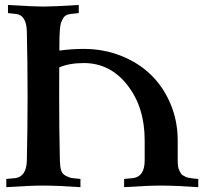

<svg xmlns="http://www.w3.org/2000/svg" viewBox="-20 -754 836 775"><path d="M564 -106.9V-187.5Q564 -321.8 494.1 -410.6Q424.3 -499.5 318.4 -499.5Q259.8 -499.5 219.2 -481.9Q218.8 -447.3 218.8 -366.2Q218.8 -231 221.7 -106.9Q222.2 -82 226.6 -67.1Q231 -52.2 244.1 -45.2Q257.3 -38.1 266.6 -36.1Q275.9 -34.2 300.3 -32.2Q303.2 -31.7 304.7 -31.7V1.5Q210.4 -4.9 154.8 -4.9Q99.6 -4.9 5.4 1.5V-31.7L43 -35.2Q86.9 -42 88.4 -106.9Q91.3 -231 91.3 -366.2Q91.3 -501.5 88.4 -625.5Q86.9 -694.3 43 -697.8L12.2 -701.2V-733.9Q115.7 -727.5 154.8 -727.5Q194.3 -727.5 297.9 -733.9V-701.2L266.6 -697.8Q255.4 -696.8 247.6 -692.6Q239.7 -688.5 234.6 -679.7Q229.5 -670.9 226.3 -661.6Q223.1 -652.3 221.7 -634.5Q220.2 -616.7 220 -601.3Q219.7 -585.9 219.7 -559.1V-549.8Q269 -556.6 318.4 -556.6Q398.4 -556.6 469 -528.6Q539.6 -500.5 589.6 -451.7Q639.6 -402.8 668.5 -334.2Q697.3 -265.6 697.3 -187.5V-106.9Q697.3 -94.2 698.5 -84.2Q699.7 -74.2 703.4 -66.9Q707 -59.6 710 -54.2Q712.9 -48.8 720 -45.2Q727.1 -41.5 731.4 -39.3Q735.8 -37.1 746.1 -35.6Q756.3 -34.2 761.7 -33.4Q767.1 -32.7 780.3 -31.7V1.5Q686 -4.9 630.4 -4.9Q575.2 -4.9 481 1.5V-31.7L518.1 -35.2Q564 -42 564 -106.9Z"/></svg>

Font: Flanker
Style: Bold
Weight: 700
Designer: Flanker
Foundry: Flanker
Version: Version 2.021